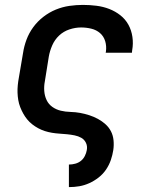

<svg xmlns="http://www.w3.org/2000/svg" viewBox="-20 -548 640 783"><path d="M261 215V123H262Q274 123 287 119.5Q300 116 310 108Q320 100 326 88Q332 76 334 64Q337 48 330.5 34.5Q324 21 311.5 14Q299 7 284 4Q269 1 253.5 -0.5Q238 -2 222.5 -3Q207 -4 192 -6.5Q177 -9 163 -13.5Q149 -18 136 -25Q123 -32 111.5 -41Q100 -50 91 -61Q82 -72 75 -84.5Q68 -97 62.5 -111Q57 -125 54.5 -140Q52 -155 51.5 -170Q51 -185 52.5 -200.5Q54 -216 57 -232L74 -332Q78 -359 88 -386Q98 -413 115.5 -437Q133 -461 157 -479.5Q181 -498 208 -509Q235 -520 263 -524Q291 -528 318 -528Q346 -528 373.5 -524.5Q401 -521 425.5 -511.5Q450 -502 470.5 -486Q491 -470 503.5 -447.5Q516 -425 520 -397.5Q524 -370 519 -343L518 -333H411L412 -338Q415 -360 409 -380Q403 -400 388 -413Q373 -426 352.5 -431Q332 -436 311 -436Q287 -436 263 -428Q239 -420 221 -403Q203 -386 193 -363Q183 -340 179 -317L163 -217Q159 -197 160.5 -177Q162 -157 170 -140Q178 -123 193.5 -112Q209 -101 228 -96.5Q247 -92 267.5 -91.5Q288 -91 307 -87.5Q326 -84 344.5 -78Q363 -72 379.5 -63Q396 -54 410 -41.5Q424 -29 432.5 -12.5Q441 4 443 24Q445 44 442 64Q439 84 432 104.5Q425 125 412.5 143.5Q400 162 382 176Q364 190 344 199Q324 208 303.5 211.5Q283 215 262 215Z"/></svg>

Font: Iosevka Semibold Extended
Style: Italic
Weight: 600
Width: 7
Italic angle: -9°
Monospace: yes
Designer: Belleve Invis
Foundry: Belleve Invis
Version: Version 32.5.0; ttfautohint (v1.8.4)